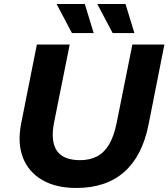

<svg xmlns="http://www.w3.org/2000/svg" viewBox="-20 -921 836 953"><path d="M359 12Q257 12 189 -28Q121 -68 93.5 -139.5Q66 -211 85 -308L163 -700H326L248 -311Q239 -264 243 -229Q247 -194 263.5 -171Q280 -148 309 -137Q338 -126 377 -126Q426 -126 462 -145Q498 -164 522 -205Q546 -246 559 -311L637 -700H796L717 -301Q686 -146 596 -67Q506 12 359 12ZM539 -757 463 -901H603L647 -757ZM337 -757 261 -901H401L445 -757Z"/></svg>

Font: MOST Montserrat
Style: Bold Italic
Weight: 700
Italic angle: -11.3°
Designer: Julieta Ulanovsky
Foundry: Julieta Ulanovsky
Version: Version 8.000;March 11, 2024;FontCreator 15.0.0.2926 64-bit